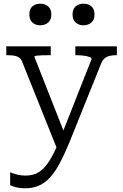

<svg xmlns="http://www.w3.org/2000/svg" viewBox="-20 -788 667 1040"><path d="M340 -39 330 -6 291 23 99 -456Q93 -470 82.5 -477Q72 -484 56.5 -486.5Q41 -489 20 -489H14V-537H255V-489H250Q230 -489 210.5 -488.5Q191 -488 178.5 -486.5Q166 -485 166 -481ZM356 -17Q328 51 302 99Q276 147 248.5 176Q221 205 188.5 218.5Q156 232 115 232Q89 232 67 226.5Q45 221 35 214V145Q38 146 49.5 150.5Q61 155 79 159Q97 163 117 163Q145 163 168.5 155Q192 147 214.5 125Q237 103 260 62Q283 21 308 -43L315 -60L476 -468Q476 -475 464 -479.5Q452 -484 433 -486.5Q414 -489 394 -489H388V-537H613V-489H607Q590 -489 574.5 -485.5Q559 -482 547 -472Q535 -462 527 -442ZM258 -710Q258 -681 241 -666Q224 -651 198 -651Q172 -651 155.5 -666Q139 -681 139 -710Q139 -739 155.5 -753.5Q172 -768 198 -768Q223 -768 240.5 -753.5Q258 -739 258 -710ZM492 -710Q492 -681 475 -666Q458 -651 432 -651Q407 -651 390 -666Q373 -681 373 -710Q373 -739 390 -753.5Q407 -768 432 -768Q458 -768 475 -753.5Q492 -739 492 -710Z"/></svg>

Font: Roboto Serif Light
Style: Regular
Weight: 300
Designer: Greg Gazdowicz
Foundry: Commercial Type
Version: Version 1.008